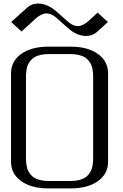

<svg xmlns="http://www.w3.org/2000/svg" viewBox="-20 -1052 686 1072"><path d="M356.4 -897.9 297.9 -950.2Q267.6 -977.1 239.7 -977.1Q211.4 -977.1 179.2 -948.2L100.1 -876L42.5 -929.2L132.3 -1009.8Q156.2 -1032.2 192.9 -1032.2Q245.1 -1032.2 297.9 -985.4L356.4 -933.6Q385.7 -906.2 414.6 -906.2Q441.4 -906.2 475.1 -935.5L524.9 -981.4L582.5 -929.2L522 -874Q496.1 -851.1 461.4 -851.1Q407.7 -851.1 356.4 -897.9ZM375 -791.5Q468.8 -791.5 526.1 -751.2Q583.5 -710.9 583.5 -641.6V-149.9Q583.5 -80.6 526.1 -40.3Q468.8 0 375 0H250Q156.2 0 98.9 -40.3Q41.5 -80.6 41.5 -149.9V-641.6Q41.5 -710.9 98.9 -751.2Q156.2 -791.5 250 -791.5ZM375 -750H250Q225.1 -750 205.1 -745.1Q185.1 -740.2 172.4 -732.7Q159.7 -725.1 150.4 -713.4Q141.1 -701.7 136.2 -691.2Q131.3 -680.7 128.7 -666Q126 -651.4 125.5 -641.6Q125 -631.8 125 -618.7V-172.9Q125 -159.7 125.5 -149.9Q126 -140.1 128.7 -125.5Q131.3 -110.8 136.2 -100.3Q141.1 -89.8 150.4 -78.1Q159.7 -66.4 172.4 -58.8Q185.1 -51.3 205.1 -46.4Q225.1 -41.5 250 -41.5H375Q399.9 -41.5 419.9 -46.4Q439.9 -51.3 452.6 -58.8Q465.3 -66.4 474.6 -78.1Q483.9 -89.8 488.8 -100.3Q493.7 -110.8 496.3 -125.5Q499 -140.1 499.5 -149.9Q500 -159.7 500 -172.9V-618.7Q500 -631.8 499.5 -641.6Q499 -651.4 496.3 -666Q493.7 -680.7 488.8 -691.2Q483.9 -701.7 474.6 -713.4Q465.3 -725.1 452.6 -732.7Q439.9 -740.2 419.9 -745.1Q399.9 -750 375 -750Z"/></svg>

Font: Gputeks
Style: Regular
Weight: 500
Version: Version 0.9